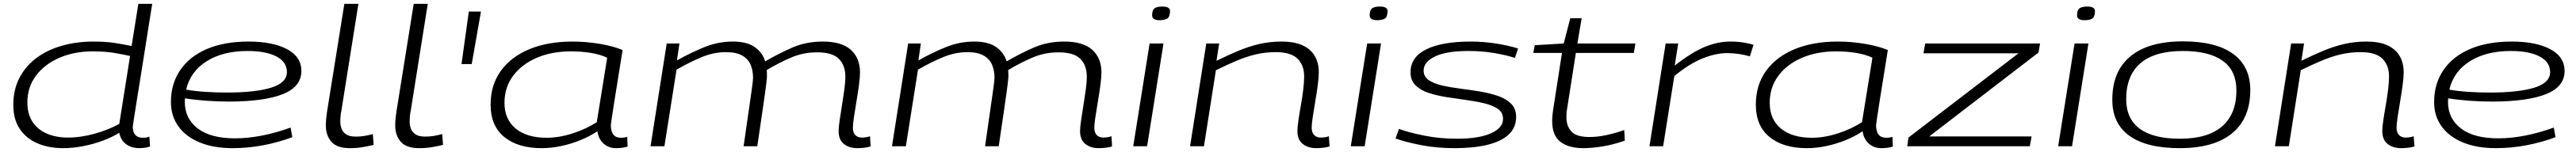

<svg xmlns="http://www.w3.org/2000/svg" viewBox="-20 -760 13369 790"><path d="M703 10Q662 10 634 -11Q606 -32 599 -70Q564 -48 515 -29.5Q466 -11 412 -0.5Q358 10 308 10Q233 10 174.5 -15Q116 -40 82.5 -90Q49 -140 49 -215Q49 -294 81 -355.5Q113 -417 169.5 -459Q226 -501 302 -522.5Q378 -544 465 -544Q529 -544 577 -536.5Q625 -529 663 -521L698 -740H770Q770 -740 764.5 -706Q759 -672 750 -615.5Q741 -559 730.5 -491.5Q720 -424 709 -356.5Q698 -289 689 -232Q680 -175 674.5 -139.5Q669 -104 669 -102Q669 -44 722 -44Q742 -44 755 -50L759 1Q746 6 731 8Q716 10 703 10ZM333 -45Q399 -45 471 -65Q543 -85 599 -116L655 -469Q620 -477 573 -485Q526 -493 461 -493Q366 -493 289 -460Q212 -427 167 -367Q122 -307 122 -228Q122 -167 149 -126.5Q176 -86 223.5 -65.5Q271 -45 333 -45Z M1497 -47Q1425 -20 1346 -5Q1267 10 1187 10Q1089 10 1017 -19.5Q945 -49 906 -103Q867 -157 867 -229Q867 -325 915.5 -396Q964 -467 1054 -505.5Q1144 -544 1270 -544Q1395 -544 1469.5 -504.5Q1544 -465 1544 -391Q1544 -310 1449.5 -271.5Q1355 -233 1172 -232Q1110 -232 1049.5 -236.5Q989 -241 940 -249Q939 -240 939 -231Q939 -144 1006 -92.5Q1073 -41 1200 -41Q1265 -41 1338 -55Q1411 -69 1488 -97ZM1264 -495Q1138 -495 1053 -442Q968 -389 946 -294Q993 -286 1047 -282.5Q1101 -279 1156 -279Q1306 -279 1387.5 -304.5Q1469 -330 1469 -385Q1469 -438 1414.5 -466.5Q1360 -495 1264 -495Z M1767 -740H1840L1751 -181Q1749 -174 1747.5 -159.5Q1746 -145 1746 -127Q1746 -109 1752.5 -91Q1759 -73 1776.5 -61.5Q1794 -50 1827 -50Q1850 -50 1871 -53.5Q1892 -57 1915 -63L1919 -7Q1891 0 1860.5 5Q1830 10 1795 10Q1729 10 1700 -23Q1671 -56 1671 -108Q1671 -127 1673 -146Q1675 -165 1677 -178Z M2127 -740H2200L2111 -181Q2109 -174 2107.5 -159.5Q2106 -145 2106 -127Q2106 -109 2112.5 -91Q2119 -73 2136.5 -61.5Q2154 -50 2187 -50Q2210 -50 2231 -53.5Q2252 -57 2275 -63L2279 -7Q2251 0 2220.5 5Q2190 10 2155 10Q2089 10 2060 -23Q2031 -56 2031 -108Q2031 -127 2033 -146Q2035 -165 2037 -178Z M2375 -427 2413 -700H2476L2428 -427Z M3177 10Q3139 10 3112.5 -13.5Q3086 -37 3080 -78Q3042 -52 2993 -32Q2944 -12 2892 -1Q2840 10 2791 10Q2668 10 2597 -48Q2526 -106 2526 -216Q2526 -318 2579 -391.5Q2632 -465 2727.5 -504.5Q2823 -544 2951 -544Q3022 -544 3093 -532Q3164 -520 3211 -500Q3200 -431 3189 -362.5Q3178 -294 3169 -238Q3160 -182 3155 -147.5Q3150 -113 3150 -110Q3150 -44 3202 -44Q3221 -44 3235 -49L3237 2Q3211 10 3177 10ZM3077 -125 3131 -460Q3095 -477 3047 -485Q2999 -493 2943 -493Q2842 -493 2764 -459Q2686 -425 2642 -365Q2598 -305 2598 -226Q2598 -140 2656 -92Q2714 -44 2817 -44Q2882 -44 2952.5 -67Q3023 -90 3077 -125Z M4430 10Q4386 10 4359 -12Q4332 -34 4332 -79Q4332 -97 4337 -132Q4342 -167 4349 -209.5Q4356 -252 4361.5 -292.5Q4367 -333 4367 -362Q4367 -420 4333.5 -454Q4300 -488 4221 -488Q4150 -488 4088 -462Q4026 -436 3959 -396Q3960 -388 3960 -377.5Q3960 -367 3960 -358Q3959 -346 3957 -328Q3955 -310 3950 -274.5Q3945 -239 3935.5 -173.5Q3926 -108 3910 0H3839Q3855 -110 3864.5 -177.5Q3874 -245 3879.5 -282Q3885 -319 3886.5 -334.5Q3888 -350 3888 -356Q3888 -392 3876 -422Q3864 -452 3833 -470.5Q3802 -489 3747 -489Q3686 -489 3625 -464.5Q3564 -440 3491 -398L3428 0H3356L3440 -534H3506L3493 -446Q3568 -488 3638 -516Q3708 -544 3783 -544Q3856 -544 3896.5 -515.5Q3937 -487 3951 -441Q4023 -483 4093.5 -513.5Q4164 -544 4250 -544Q4348 -544 4395.5 -501Q4443 -458 4443 -384Q4443 -358 4437.5 -317Q4432 -276 4424.5 -232Q4417 -188 4411.5 -151Q4406 -114 4406 -96Q4406 -71 4418.5 -58Q4431 -45 4453 -45Q4476 -45 4495 -52L4498 1Q4483 6 4464 8Q4445 10 4430 10Z M5683 10Q5639 10 5612 -12Q5585 -34 5585 -79Q5585 -97 5590 -132Q5595 -167 5602 -209.5Q5609 -252 5614.5 -292.5Q5620 -333 5620 -362Q5620 -420 5586.5 -454Q5553 -488 5474 -488Q5403 -488 5341 -462Q5279 -436 5212 -396Q5213 -388 5213 -377.5Q5213 -367 5213 -358Q5212 -346 5210 -328Q5208 -310 5203 -274.5Q5198 -239 5188.5 -173.5Q5179 -108 5163 0H5092Q5108 -110 5117.5 -177.5Q5127 -245 5132.5 -282Q5138 -319 5139.5 -334.5Q5141 -350 5141 -356Q5141 -392 5129 -422Q5117 -452 5086 -470.5Q5055 -489 5000 -489Q4939 -489 4878 -464.5Q4817 -440 4744 -398L4681 0H4609L4693 -534H4759L4746 -446Q4821 -488 4891 -516Q4961 -544 5036 -544Q5109 -544 5149.5 -515.5Q5190 -487 5204 -441Q5276 -483 5346.5 -513.5Q5417 -544 5503 -544Q5601 -544 5648.5 -501Q5696 -458 5696 -384Q5696 -358 5690.5 -317Q5685 -276 5677.5 -232Q5670 -188 5664.5 -151Q5659 -114 5659 -96Q5659 -71 5671.5 -58Q5684 -45 5706 -45Q5729 -45 5748 -52L5751 1Q5736 6 5717 8Q5698 10 5683 10Z M6012 -726Q6052 -726 6052 -702Q6051 -671 6037 -663Q6023 -655 5998 -655Q5959 -655 5959 -680Q5959 -708 5972 -717Q5985 -726 6012 -726ZM5861 0 5946 -534H6018L5933 0Z M6240 -534H6307L6293 -444Q6352 -473 6405.5 -495.5Q6459 -518 6514 -531Q6569 -544 6632 -544Q6727 -544 6775.5 -502Q6824 -460 6824 -384Q6824 -358 6818.5 -317Q6813 -276 6805.5 -232Q6798 -188 6792.5 -151.5Q6787 -115 6787 -97Q6787 -71 6800 -58Q6813 -45 6834 -45Q6858 -45 6876 -52L6880 1Q6865 6 6845.5 8Q6826 10 6811 10Q6768 10 6740.5 -12Q6713 -34 6713 -79Q6713 -98 6718 -133Q6723 -168 6730.5 -210Q6738 -252 6743 -292.5Q6748 -333 6748 -363Q6748 -421 6713.5 -455Q6679 -489 6602 -489Q6545 -489 6495.5 -477Q6446 -465 6396.5 -444Q6347 -423 6290 -395L6228 0H6156Z M7141 -726Q7181 -726 7181 -702Q7180 -671 7166 -663Q7152 -655 7127 -655Q7088 -655 7088 -680Q7088 -708 7101 -717Q7114 -726 7141 -726ZM6990 0 7075 -534H7147L7062 0Z M7222 -40 7240 -90Q7292 -71 7372 -55Q7452 -39 7541 -39Q7654 -39 7717 -67Q7780 -95 7780 -142Q7780 -175 7754 -193.5Q7728 -212 7685 -222.5Q7642 -233 7591 -240Q7540 -247 7488.5 -255Q7437 -263 7394.5 -277Q7352 -291 7326 -316.5Q7300 -342 7300 -384Q7300 -463 7381.5 -503.5Q7463 -544 7613 -544Q7677 -544 7742 -534Q7807 -524 7858 -508L7842 -459Q7792 -475 7730 -485Q7668 -495 7601 -495Q7486 -495 7427 -466.5Q7368 -438 7368 -393Q7368 -362 7394 -344Q7420 -326 7463 -316Q7506 -306 7557 -299.5Q7608 -293 7659.5 -284.5Q7711 -276 7753.5 -261.5Q7796 -247 7822 -221Q7848 -195 7848 -152Q7848 -96 7808.5 -60Q7769 -24 7697.5 -7Q7626 10 7531 10Q7437 10 7358.5 -5Q7280 -20 7222 -40Z M8409 -84 8412 -29Q8352 -8 8296.5 1Q8241 10 8196 10Q8122 10 8078.5 -22.5Q8035 -55 8035 -133Q8035 -157 8040 -189L8086 -485H7937L7945 -525L8095 -534L8129 -665H8188L8166 -534H8467L8459 -485H8158L8112 -191Q8110 -181 8109.5 -170.5Q8109 -160 8109 -150Q8109 -105 8135 -76.5Q8161 -48 8228 -48Q8272 -48 8317.5 -58Q8363 -68 8409 -84Z M8689 -534 8671 -419Q8759 -488 8826.5 -516Q8894 -544 8960 -544Q8996 -544 9028 -539Q9060 -534 9080 -527L9061 -467Q9035 -475 9004 -479.5Q8973 -484 8944 -484Q8885 -484 8817 -457Q8749 -430 8669 -365L8611 0H8540L8624 -534Z M9743 10Q9705 10 9678.5 -13.5Q9652 -37 9646 -78Q9608 -52 9559 -32Q9510 -12 9458 -1Q9406 10 9357 10Q9234 10 9163 -48Q9092 -106 9092 -216Q9092 -318 9145 -391.5Q9198 -465 9293.5 -504.5Q9389 -544 9517 -544Q9588 -544 9659 -532Q9730 -520 9777 -500Q9766 -431 9755 -362.5Q9744 -294 9735 -238Q9726 -182 9721 -147.5Q9716 -113 9716 -110Q9716 -44 9768 -44Q9787 -44 9801 -49L9803 2Q9777 10 9743 10ZM9643 -125 9697 -460Q9661 -477 9613 -485Q9565 -493 9509 -493Q9408 -493 9330 -459Q9252 -425 9208 -365Q9164 -305 9164 -226Q9164 -140 9222 -92Q9280 -44 9383 -44Q9448 -44 9518.5 -67Q9589 -90 9643 -125Z M9878 0 9884 -45 10455 -483H9962L9971 -534H10567L10559 -487L9992 -51H10523L10514 0Z M10812 -726Q10852 -726 10852 -702Q10851 -671 10837 -663Q10823 -655 10798 -655Q10759 -655 10759 -680Q10759 -708 10772 -717Q10785 -726 10812 -726ZM10661 0 10746 -534H10818L10733 0Z M11292 10Q11120 10 11031 -54Q10942 -118 10942 -240Q10941 -388 11035 -466.5Q11129 -545 11308 -545Q11479 -545 11568 -480.5Q11657 -416 11658 -295Q11659 -147 11565 -68.5Q11471 10 11292 10ZM11292 -39Q11438 -39 11512 -103.5Q11586 -168 11586 -290Q11586 -393 11515 -444Q11444 -495 11308 -495Q11161 -495 11087.5 -431Q11014 -367 11014 -245Q11014 -142 11085 -90.5Q11156 -39 11292 -39Z M11870 -534H11937L11923 -444Q11982 -473 12035.5 -495.5Q12089 -518 12144 -531Q12199 -544 12262 -544Q12357 -544 12405.5 -502Q12454 -460 12454 -384Q12454 -358 12448.5 -317Q12443 -276 12435.5 -232Q12428 -188 12422.5 -151.5Q12417 -115 12417 -97Q12417 -71 12430 -58Q12443 -45 12464 -45Q12488 -45 12506 -52L12510 1Q12495 6 12475.5 8Q12456 10 12441 10Q12398 10 12370.5 -12Q12343 -34 12343 -79Q12343 -98 12348 -133Q12353 -168 12360.5 -210Q12368 -252 12373 -292.5Q12378 -333 12378 -363Q12378 -421 12343.5 -455Q12309 -489 12232 -489Q12175 -489 12125.5 -477Q12076 -465 12026.5 -444Q11977 -423 11920 -395L11858 0H11786Z M13242 -47Q13170 -20 13091 -5Q13012 10 12932 10Q12834 10 12762 -19.5Q12690 -49 12651 -103Q12612 -157 12612 -229Q12612 -325 12660.5 -396Q12709 -467 12799 -505.5Q12889 -544 13015 -544Q13140 -544 13214.5 -504.5Q13289 -465 13289 -391Q13289 -310 13194.5 -271.5Q13100 -233 12917 -232Q12855 -232 12794.5 -236.5Q12734 -241 12685 -249Q12684 -240 12684 -231Q12684 -144 12751 -92.5Q12818 -41 12945 -41Q13010 -41 13083 -55Q13156 -69 13233 -97ZM13009 -495Q12883 -495 12798 -442Q12713 -389 12691 -294Q12738 -286 12792 -282.5Q12846 -279 12901 -279Q13051 -279 13132.5 -304.5Q13214 -330 13214 -385Q13214 -438 13159.5 -466.5Q13105 -495 13009 -495Z"/></svg>

Font: Georama ExtraExtended Light
Style: Italic
Weight: 300
Width: 8
Italic angle: -9°
Designer: Jean-Baptiste Levee
Foundry: Production Type
Version: Version 1.000